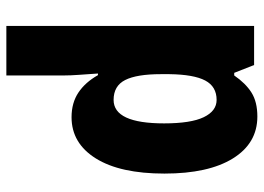

<svg xmlns="http://www.w3.org/2000/svg" viewBox="-130 -670 810 589"><g transform="rotate(-90 274.5 -375.0)"><path d="M212 10Q130 10 83.5 -65Q37 -140 37 -275Q37 -411 83.5 -485.5Q130 -560 210 -560Q254 -560 285.5 -539Q317 -518 339 -479H344Q342 -509 340 -536Q338 -563 338 -584V-760H490V0H370L346 -61H338Q314 -26 285.5 -8Q257 10 212 10ZM263 -115Q304 -115 322.5 -150Q341 -185 342 -260V-286Q342 -360 324 -395.5Q306 -431 263 -431Q191 -431 191 -276Q191 -194 210 -154.5Q229 -115 263 -115Z"/></g></svg>

Font: Noto Sans Myanmar Condensed ExtraBold
Style: Regular
Weight: 800
Width: 3
Designer: Monotype Design Team
Foundry: Monotype Imaging Inc.
Version: Version 2.107; ttfautohint (v1.8.4.7-5d5b)